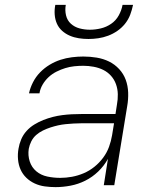

<svg xmlns="http://www.w3.org/2000/svg" viewBox="-20 -760 640 788"><path d="M208 8Q186 8 164 5Q142 2 122.5 -7Q103 -16 88 -30.5Q73 -45 64.5 -64Q56 -83 54 -105.5Q52 -128 56 -150Q59 -169 67 -188Q75 -207 89 -222.5Q103 -238 121 -249Q139 -260 158 -267.5Q177 -275 196.5 -280Q216 -285 235.5 -287.5Q255 -290 274 -291Q293 -292 313 -292H454L460 -331Q464 -352 463.5 -373.5Q463 -395 456 -414.5Q449 -434 435.5 -449Q422 -464 404 -473Q386 -482 364.5 -486Q343 -490 322 -490Q303 -490 284.5 -488Q266 -486 248 -480.5Q230 -475 212 -466Q194 -457 179.5 -443.5Q165 -430 155 -413Q145 -396 142 -377H99Q104 -400 115.5 -422.5Q127 -445 144.5 -463Q162 -481 183.5 -494Q205 -507 228 -514.5Q251 -522 275 -525Q299 -528 322 -528Q350 -528 377 -523.5Q404 -519 427.5 -507.5Q451 -496 469 -476.5Q487 -457 496 -432.5Q505 -408 506 -380Q507 -352 502 -324L449 0H406L423 -108Q407 -79 383 -56Q359 -33 330 -18.5Q301 -4 269.5 2Q238 8 208 8ZM227 -30Q251 -30 275.5 -34.5Q300 -39 323.5 -49Q347 -59 367.5 -75.5Q388 -92 403.5 -113Q419 -134 427.5 -157.5Q436 -181 440 -205L448 -254H313Q297 -254 281.5 -253Q266 -252 250 -250.5Q234 -249 218.5 -245.5Q203 -242 187.5 -237Q172 -232 156.5 -224.5Q141 -217 128.5 -206Q116 -195 108.5 -180Q101 -165 98 -149Q94 -122 102 -97.5Q110 -73 129 -57Q148 -41 174 -35.5Q200 -30 227 -30ZM343 -600Q323 -600 303.5 -603Q284 -606 266.5 -613.5Q249 -621 235 -633.5Q221 -646 213.5 -663Q206 -680 204.5 -700Q203 -720 207 -740H250Q246 -718 251 -697Q256 -676 271 -662.5Q286 -649 306.5 -643.5Q327 -638 349 -638Q371 -638 394 -643.5Q417 -649 436.5 -662.5Q456 -676 467.5 -697Q479 -718 483 -740H526Q522 -720 514.5 -700Q507 -680 493.5 -663Q480 -646 462 -633.5Q444 -621 424 -613.5Q404 -606 383.5 -603Q363 -600 343 -600Z"/></svg>

Font: Iosevka SS04 XLt Ex
Style: Italic
Weight: 200
Width: 7
Italic angle: -9°
Monospace: yes
Designer: Belleve Invis
Foundry: Belleve Invis
Version: Version 19.0.0; ttfautohint (v1.8.4)